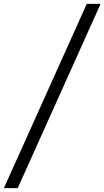

<svg xmlns="http://www.w3.org/2000/svg" viewBox="-21 -820 536 985"><path d="M495 -800 70 145H-1L424 -800Z"/></svg>

Font: Gudea
Style: Italic
Weight: 400
Version: Version 1.002